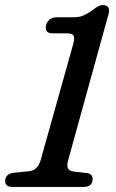

<svg xmlns="http://www.w3.org/2000/svg" viewBox="-29 -737 458 757"><path d="M178.5 -605.5Q147 -605.5 152 -635Q154.5 -649 165.5 -659Q176.5 -669 196.5 -669H263Q284 -669 300 -676Q316 -683 337.5 -698Q348.5 -707 357.5 -712Q366.5 -717 375.5 -717Q408.5 -717 399 -681.5L240 -106.5Q234 -86 238.5 -74.5Q243 -63 262.5 -60.5L315.5 -54.5Q338 -50 336 -29Q334.5 0 301 0H19.5Q-10.5 0 -8.5 -26Q-6.5 -50.5 22 -55.5L86 -62Q120 -65.5 131.5 -106.5L259 -561Q266.5 -587 261.2 -596.2Q256 -605.5 237 -605.5Z"/></svg>

Font: Fraunces 72pt S100
Style: Italic
Weight: 400
Italic angle: -16°
Version: Version 1.000; ttfautohint (v1.8.3)